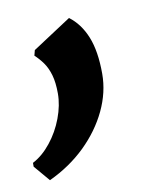

<svg xmlns="http://www.w3.org/2000/svg" viewBox="-83 -177 380 475"><g transform="rotate(-10 107.5 60.5)"><path d="M5.5 254 -28.5 214V204.5Q-3.5 191.5 17.2 165.5Q38 139.5 50 107.5Q62 75.5 62 46Q62 18.5 56.5 -0.5Q51 -19.5 41.5 -32.8Q32 -46 21 -56L24.5 -69.5L121.5 -133Q149 -112.5 163.8 -76Q178.5 -39.5 178.5 17Q178.5 63.5 157 108.8Q135.5 154 96.8 191.8Q58 229.5 5.5 254Z"/></g></svg>

Font: Merriweather 24pt SemiCondensed Black
Style: Italic
Weight: 900
Width: 4
Italic angle: -7.8°
Designer: Eben Sorkin
Foundry: Eben Sorkin
Version: Version 2.101